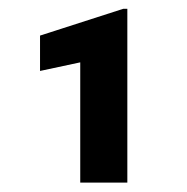

<svg xmlns="http://www.w3.org/2000/svg" viewBox="-20 -729 414 424"><path d="M261.2 -709.5V-325.7H157.2V-591.3L68.4 -572.3V-650.4L252 -709.5Z"/></svg>

Font: Vazirmatn RD UI ExtraBold
Style: Regular
Weight: 800
Designer: Saber Rastikerdar
Foundry: Saber Rastikerdar
Version: Version 33.003